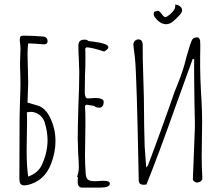

<svg xmlns="http://www.w3.org/2000/svg" viewBox="-20 -839 1007 872"><path d="M91 3Q78 3 73 -4.5Q68 -12 68 -29Q68 -214 69 -307Q69 -333 71 -385Q73 -435 73 -462L72 -510Q71 -525 71 -556L72 -586Q73 -596 73 -616Q73 -635 70 -653V-661Q70 -670 73.5 -673.5Q77 -677 87 -677Q131 -677 177 -673Q186 -672 191 -666.5Q196 -661 196 -652Q196 -635 173 -638Q164 -639 140 -640.5Q116 -642 108 -642Q107 -632 106 -621Q105 -610 105 -597L106 -552Q108 -492 108 -462L105 -373L150 -360Q187 -349 209 -302Q232 -253 232 -198Q232 -147 212 -95Q182 -17 106 1Q94 3 91 3ZM169 -88Q196 -145 196 -203Q196 -242 182 -286Q175 -306 157.5 -318.5Q140 -331 119 -331Q114 -331 102 -329L103 -292Q103 -247 102 -225L101 -156Q101 -84 108 -37Q152 -53 169 -88Z M333 -8V-21Q334 -26 334 -33L330 -37Q338 -58 338 -78Q338 -101 335 -144L333 -210Q333 -260 336 -360Q340 -449 340 -511L338 -571Q336 -598 336 -631Q336 -646 343 -652.5Q350 -659 365 -659Q375 -659 381 -653Q383 -652 410 -649Q435 -646 453 -640Q472 -634 472 -625Q472 -615 453 -605Q396 -624 372 -624L367 -618Q368 -609 368 -575Q368 -532 366 -498Q365 -463 365 -420Q365 -392 379 -392L395 -393Q403 -394 412 -394Q451 -394 451 -376Q451 -365 446 -357.5Q441 -350 431 -350Q416 -350 408 -358L376 -363H371L366 -358V-355Q368 -338 368 -276Q368 -237 367 -205L366 -134Q366 -95 369 -54Q370 -31 379 -23.5Q388 -16 412 -16L430 -17Q439 -18 450 -18Q479 -18 479 -5Q479 13 435 13H353Q335 13 333 -8Z M633 0Q620 0 615 -5.5Q610 -11 610 -24Q601 -500 593 -575Q590 -594 586 -632Q585 -645 591.5 -652.5Q598 -660 609 -660Q628 -660 628 -634Q627 -599 632 -447Q634 -391 634 -342Q634 -275 637 -174L644 -78L652 -88Q680 -161 722 -278Q764 -395 772 -420L785 -452Q801 -492 811 -523Q817 -541 827 -581Q835 -610 843 -634.5Q851 -659 857 -664Q861 -667 868 -668.5Q875 -670 880 -669Q883 -668 886 -662.5Q889 -657 889 -652Q890 -635 889.5 -614.5Q889 -594 889 -577V-535Q889 -496 893 -418Q895 -393 897 -341Q898 -323 898 -288Q898 -234 897 -208L896 -127Q896 -79 899 -31V-29Q899 -22 892.5 -16.5Q886 -11 877 -10Q868 -10 861.5 -15.5Q855 -21 856 -29L859 -103L865 -258V-288Q863 -365 862 -466.5Q861 -568 862 -570L855 -571L786 -380Q696 -126 645 -1ZM734 -729Q713 -729 693 -749Q688 -755 683 -761.5Q678 -768 678 -775Q678 -780 681 -786Q695 -790 697 -790Q703 -790 713 -777Q725 -761 731 -761Q736 -761 750 -772Q763 -783 770 -793Q777 -803 776 -819Q807 -812 807 -793Q807 -782 797 -772Q780 -753 765 -741Q750 -729 734 -729Z"/></svg>

Font: Amatic SC
Style: Regular
Weight: 400
Designer: Multiple Designers
Foundry: Vernon Adams
Version: Version 2.505